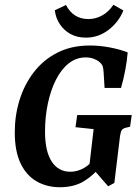

<svg xmlns="http://www.w3.org/2000/svg" viewBox="-20 -775 588 806"><path d="M231 11Q177 11 134 -13.5Q91 -38 66.5 -89Q42 -140 42 -220Q42 -290 62 -355Q82 -420 122 -472Q162 -524 221 -554Q280 -584 357 -584Q398 -584 440.5 -576Q483 -568 516 -555Q513 -518 505.5 -479Q498 -440 488 -406H419L415 -471Q414 -488 411 -497Q408 -506 397 -515Q388 -523 373 -528.5Q358 -534 340 -534Q300 -534 268.5 -509Q237 -484 215 -440.5Q193 -397 181 -341Q169 -285 169 -223Q169 -140 197 -97Q225 -54 275 -54Q305 -54 333 -70Q361 -86 380 -116L408 -85Q379 -44 336 -16.5Q293 11 231 11ZM434 7 375 -61H353L373 -233L297 -241L304 -292H533L526 -243L509 -239Q497 -236 492 -230Q487 -224 484 -205L460 -7ZM341 -617Q304 -617 276.5 -632Q249 -647 231.5 -673Q214 -699 210 -732L257 -754Q272 -725 295.5 -710Q319 -695 351 -695Q382 -695 409.5 -710.5Q437 -726 456 -755L498 -731Q478 -682 435.5 -649.5Q393 -617 341 -617Z"/></svg>

Font: Rasa SemiBold
Style: Italic
Weight: 600
Italic angle: -7.10001°
Designer: Anna Giedrys (Yrsa+Rasa design), David Brezina (Yrsa art-direction, Rasa art-direction, design)
Foundry: Rosetta Type Foundry
Version: Version 2.004